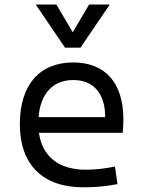

<svg xmlns="http://www.w3.org/2000/svg" viewBox="-20 -796 626 826"><path d="M337.9 9.8C380.9 9.8 432.1 6.8 485.4 -3.9L474.6 -79.6C433.1 -70.8 390.6 -65.9 349.6 -65.9C233.4 -65.9 162.1 -121.6 147.5 -224.6H507.8C509.8 -241.7 510.7 -261.2 510.7 -283.2C510.7 -440.4 432.1 -527.3 294.9 -527.3C148.9 -527.3 65.4 -429.7 65.4 -261.7C65.4 -87.4 164.1 9.8 337.9 9.8ZM146 -292C153.8 -394 208 -451.7 295.9 -451.7C381.8 -451.7 432.6 -394 432.6 -292ZM259.8 -590.8H326.2L452.1 -776.4H363.3L293 -657.2L222.7 -776.4H133.8Z"/></svg>

Font: Cascadia Mono PL SemiLight
Style: Regular
Weight: 350
Monospace: yes
Designer: Aaron Bell
Foundry: Saja Typeworks
Version: Version 2404.023